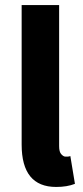

<svg xmlns="http://www.w3.org/2000/svg" viewBox="-20 -721 326 753"><path d="M200.2 12.2Q64.9 12.2 64.9 -153.8V-701.2H211.9V-147.9Q211.9 -125 220.5 -116Q229 -106.9 235.8 -106.9H246.1Q250 -106.9 255.9 -108.9L273.9 0Q243.2 12.2 200.2 12.2Z"/></svg>

Font: SourceSansPro-Bold
Style: Bold
Weight: 700
Designer: Paul D. Hunt
Foundry: Adobe Systems Incorporated
Version: Version 1.050;PS Version 1.000;hotconv 1.0.70;makeotf.lib2.5